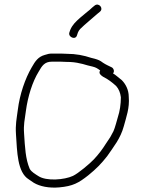

<svg xmlns="http://www.w3.org/2000/svg" viewBox="-20 -826 642 853"><path d="M322 -669 326 -681C328 -686.3 331.3 -691.7 336 -697C358.2 -719.2 390.4 -744.4 413 -765L424 -774C442.1 -789.1 418.6 -816.5 400 -801L389 -792C382.3 -785.3 375 -779 367 -773L337 -748C316.5 -729.8 302 -716.4 292 -693L288 -681C282.2 -660.8 315.7 -646.8 322 -669ZM337 -544C339 -544 342.2 -543.3 346.5 -542C361.9 -537.3 376.9 -533.4 392 -530C406.4 -526.4 413.4 -521.7 425 -513C416 -499.5 429.8 -490.4 438 -485C460.6 -473.7 477.3 -460.8 496 -444C507.7 -430.6 514.4 -414.6 517 -394C517 -362.9 512.2 -331.7 504 -307C498.8 -290 491.3 -258.8 484 -243L470 -217C463.3 -207.7 456.7 -197.7 450 -187C434.5 -162.2 417.6 -139.8 396.5 -117.5C378.9 -98.9 327.9 -55.7 304 -44.5C266.6 -27 186.1 -19.9 150 -44C138.3 -51.8 120.1 -61.2 112 -76C93.1 -120.1 91 -172 87 -232C83.9 -274.1 90 -293.1 95 -333C103.6 -397.2 124.1 -463 152 -508C166.2 -532.8 177.7 -552 210 -552H250C257.3 -552 265.7 -551.7 275 -551C298.6 -551 317.8 -548.8 337 -544ZM482 -500C490.6 -508.6 484 -523.6 476 -527C463.2 -533.4 451 -538.4 438 -547C423.6 -557.8 417.9 -559.9 401 -565L385 -569C352.4 -579.9 317.5 -587 276 -587C266 -587.7 257.3 -588 250 -588H210C200.7 -588 190.3 -586 179 -582C150.2 -574 136.7 -555 121 -527C91.7 -476.8 67.6 -407.5 59 -337C53.7 -296 48.1 -273.9 51 -229C56.3 -151.9 56.5 -60.5 108 -29C117.3 -23 124.7 -18 130 -14C157.2 2.3 197.9 10.5 243 6.5C304 1.1 329.2 -13.3 372 -47C409 -77 430 -99 456 -132C485 -174.4 515.1 -210.3 530 -265C540.7 -305.5 556.5 -346 552 -396C552 -427.3 537.8 -453.2 521 -470C513 -476.7 506 -482.3 500 -487C493.2 -492.1 488.2 -496.9 482 -500Z"/></svg>

Font: HoneyBee
Style: Lit
Weight: 300
Foundry: Cannot Into Space Fonts
Version: Version 0.89